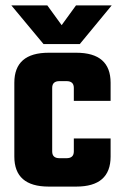

<svg xmlns="http://www.w3.org/2000/svg" viewBox="-20 -690 453 710"><path d="M160 -495H262Q389 -495 389 -384V-317H253V-365Q253 -390 226 -390H200Q173 -390 173 -365V-130Q173 -105 200 -105H226Q253 -105 253 -130V-178H389V-111Q389 0 262 0H160Q33 0 33 -111V-384Q33 -495 160 -495ZM275 -527H141L22 -670H155L208 -597L261 -670H393Z"/></svg>

Font: Teko SemiBold
Style: Regular
Weight: 600
Designer: Manushi Parikh, Jonny Pinhorn
Foundry: Indian Type Foundry
Version: Version 1.106;PS 1.0;hotconv 1.0.78;makeotf.lib2.5.61930; tt